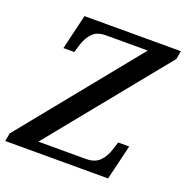

<svg xmlns="http://www.w3.org/2000/svg" viewBox="-141 -832 919 949"><g transform="rotate(20 319.0 -357.0)"><path d="M-13 0 -5 -43 496 -661H276Q231 -661 207.5 -637.5Q184 -614 172 -578L157 -530H100L144 -714H651L643 -670L142 -53H392Q438 -53 463 -77.5Q488 -102 501 -143L514 -184H572L528 0Z"/></g></svg>

Font: Noto Serif Medium
Style: Italic
Weight: 500
Italic angle: -12°
Designer: Monotype Design Team
Foundry: Monotype Imaging Inc.
Version: Version 2.014; ttfautohint (v1.8.4.7-5d5b)